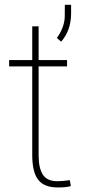

<svg xmlns="http://www.w3.org/2000/svg" viewBox="-20 -782 376 811"><path d="M116.2 -670.9C116.2 -670.9 116.2 -528.3 116.2 -528.3C116.2 -528.3 18.6 -528.3 18.6 -528.3C18.6 -528.3 18.6 -501.5 18.6 -501.5C18.6 -501.5 116.2 -501.5 116.2 -501.5C116.2 -501.5 116.2 -123 116.2 -123C116.2 -123 116.2 -123 116.2 -123C116.7 -77.1 125 -43.5 141.6 -22.5C158.2 -1 185.5 9.8 224.1 9.8C224.1 9.8 224.1 9.8 224.1 9.8C250 9.8 268.6 7.8 279.3 3.9C279.3 3.9 274.9 -21 274.9 -21C274.9 -21 274.9 -21 274.9 -21C254.4 -18.1 236.8 -16.6 222.7 -16.6C222.7 -16.6 222.7 -16.6 222.7 -16.6C193.8 -16.6 173.8 -25.4 161.6 -43.5C149.4 -61.5 143.1 -88.9 143.1 -126.5C143.1 -126.5 143.1 -501.5 143.1 -501.5C143.1 -501.5 263.2 -501.5 263.2 -501.5C263.2 -501.5 263.2 -528.3 263.2 -528.3C263.2 -528.3 143.1 -528.3 143.1 -528.3C143.1 -528.3 143.1 -670.9 143.1 -670.9C143.1 -670.9 116.2 -670.9 116.2 -670.9ZM238.3 -606C266.1 -637.7 279.8 -676.8 280.3 -723.1C280.3 -723.1 280.3 -761.7 280.3 -761.7C280.3 -761.7 253.9 -761.7 253.9 -761.7C253.9 -761.7 253.4 -707.5 253.4 -707.5C253.4 -707.5 253.4 -707.5 253.4 -707.5C251.5 -678.2 240.2 -649.4 220.2 -621.6C220.2 -621.6 238.3 -606 238.3 -606C238.3 -606 238.3 -606 238.3 -606Z"/></svg>

Font: WOX
Style: Regular
Weight: 500
Designer: Google
Foundry: ""
Version: ""